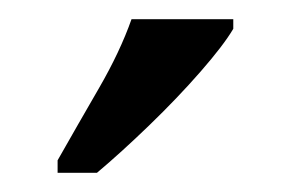

<svg xmlns="http://www.w3.org/2000/svg" viewBox="-20 -786 303 200"><path d="M40 -619Q61 -656 83 -694Q105 -732 117 -766H223V-756Q213 -739 189 -711.5Q165 -684 135.5 -655.5Q106 -627 81 -606H40Z"/></svg>

Font: Noto Serif Lao ExtraCondensed Medium
Style: Regular
Weight: 500
Width: 2
Designer: Monotype Design Team
Foundry: Monotype Imaging Inc.
Version: Version 2.003; ttfautohint (v1.8.4.7-5d5b)